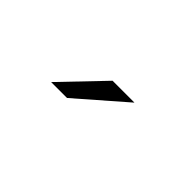

<svg xmlns="http://www.w3.org/2000/svg" viewBox="-12 -798 307 307"><g transform="rotate(45 141.5 -644.5)"><path d="M75 -609.5H111L192.5 -680.5H143Z"/></g></svg>

Font: Anybody Light
Style: Regular
Weight: 300
Designer: Tyler Finck
Foundry: Etcetera Type Company
Version: Version 1.111; ttfautohint (v1.8.4)